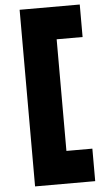

<svg xmlns="http://www.w3.org/2000/svg" viewBox="-61 -745 532 994"><g transform="rotate(-5 205.0 -248.0)"><path d="M392.6 210.9H80.1V-707H392.6V-538.1H257.8V42H392.6Z"/></g></svg>

Font: Wanted Sans Black
Style: Regular
Weight: 900
Designer: Original Design by Kil Hyung-jin and Kang Hanbin, Wanted Lab, Inc; Hangeul from Source Han Sans by Jang Soo-young and Ka
Foundry: Wanted Lab, Inc.
Version: Version 1.003